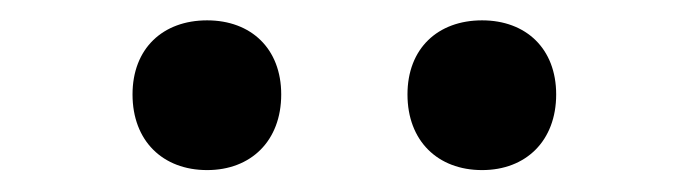

<svg xmlns="http://www.w3.org/2000/svg" viewBox="-20 -798 660 184"><path d="M178.5 -635C220.5 -635 249.5 -663 249.5 -707.5C249.5 -751.5 220.5 -778.5 178.5 -778.5C136 -778.5 107 -751.5 107 -707.5C107 -663 136 -635 178.5 -635ZM442 -635C484 -635 513 -663 513 -707.5C513 -751.5 484 -778.5 442 -778.5C399.5 -778.5 370.5 -751.5 370.5 -707.5C370.5 -663 399.5 -635 442 -635Z"/></svg>

Font: Monaspace Neon Medium
Style: Regular
Weight: 500
Designer: Riley Cran & the Lettermatic Team
Foundry: Lettermatic
Version: Version 1.200 (Monaspace Neon)